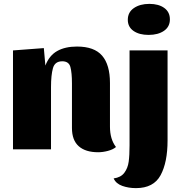

<svg xmlns="http://www.w3.org/2000/svg" viewBox="-20 -770 937 990"><path d="M214 -432Q234 -484 275 -507Q316 -530 377 -530Q466 -530 506.5 -483Q547 -436 547 -342V-117Q547 -52 578 -12Q563 1 536.5 8Q510 15 486 15Q421 15 386 -16Q351 -47 351 -110V-340Q351 -395 343 -424.5Q335 -454 301 -454Q263 -454 253 -418.5Q243 -383 243 -320V0H47V-510L206 -522ZM856 -670Q856 -632 825.5 -611Q795 -590 746 -590Q698 -590 668.5 -610.5Q639 -631 639 -668Q639 -707 670.5 -728.5Q702 -750 750 -750Q798 -750 827 -729Q856 -708 856 -670ZM681 200Q643 200 610.5 188.5Q578 177 566 150Q603 145 621 121Q639 97 643.5 64Q648 31 648 -21V-510H844V-46Q844 67 808 133.5Q772 200 681 200Z"/></svg>

Font: Sansita ExtraBold
Style: Regular
Weight: 800
Designer: Pablo Cosgaya
Foundry: Omnibus-Type
Version: Version 1.006